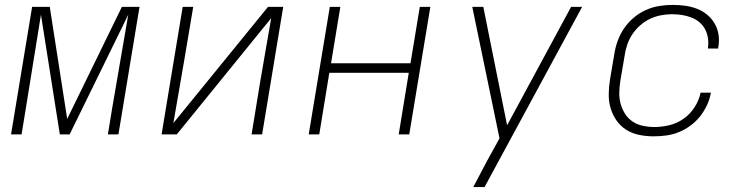

<svg xmlns="http://www.w3.org/2000/svg" viewBox="-20 -548 3040 783"><path d="M25 0 111 -520H183L254 -63L477 -520H549L463 0H420L437 -104Q453 -200 470 -296Q487 -392 503 -488L264 0H224L147 -488Q131 -392 116 -296Q101 -200 85 -104L68 0Z M639 0 725 -520H768L733 -312Q722 -245 710 -178.5Q698 -112 687 -46L1073 -520H1135L1049 0H1006L1040 -208Q1051 -275 1063 -341.5Q1075 -408 1086 -474L701 0Z M1239 0 1325 -520H1368L1330 -290H1654L1692 -520H1735L1649 0H1606L1647 -251H1323L1282 0Z M1910 215Q1924 188 1938.5 161Q1953 134 1967 107L2017 16L1906 -520H1951L2048 -37L2309 -520H2354L1956 215Z M2645 8Q2615 8 2586 2Q2557 -4 2533.5 -19Q2510 -34 2494 -57Q2478 -80 2470 -107.5Q2462 -135 2462.5 -165Q2463 -195 2468 -226L2485 -326Q2489 -353 2498.5 -380Q2508 -407 2524.5 -431.5Q2541 -456 2564 -475.5Q2587 -495 2613.5 -507Q2640 -519 2668 -523.5Q2696 -528 2723 -528Q2749 -528 2774.5 -524.5Q2800 -521 2823 -512Q2846 -503 2864.5 -487.5Q2883 -472 2895 -451Q2907 -430 2910.5 -405Q2914 -380 2909 -354V-350H2867V-353Q2870 -373 2867 -393Q2864 -413 2855 -429.5Q2846 -446 2831.5 -458Q2817 -470 2798.5 -477Q2780 -484 2760.5 -487Q2741 -490 2720 -490Q2698 -490 2674.5 -485.5Q2651 -481 2629.5 -470.5Q2608 -460 2589.5 -443.5Q2571 -427 2558 -407Q2545 -387 2537.5 -364.5Q2530 -342 2527 -319L2510 -219Q2506 -195 2505.5 -171Q2505 -147 2511 -125Q2517 -103 2529 -84Q2541 -65 2559.5 -52.5Q2578 -40 2601.5 -35Q2625 -30 2649 -30Q2679 -30 2710 -37.5Q2741 -45 2768 -64Q2795 -83 2813 -111.5Q2831 -140 2837 -170H2879Q2875 -145 2863.5 -120Q2852 -95 2835 -73.5Q2818 -52 2795.5 -35.5Q2773 -19 2748 -9Q2723 1 2697 4.5Q2671 8 2645 8Z"/></svg>

Font: Iosevka XLt Ex Obl
Style: Regular
Weight: 200
Width: 7
Italic angle: -9°
Monospace: yes
Designer: Belleve Invis
Foundry: Belleve Invis
Version: Version 32.5.0; ttfautohint (v1.8.4)